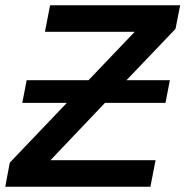

<svg xmlns="http://www.w3.org/2000/svg" viewBox="-42 -708 703 728"><path d="M585.4 -317.9H356L149.4 -100.6H547.9L528.3 0H-22L-4.9 -91.3L211.4 -317.9H42.5L59.1 -403.8H293.5L468.8 -587.4H128.4L147.9 -688H641.1L623.5 -598.6L437.5 -403.8H602.1Z"/></svg>

Font: Arimo SemiBold
Style: Italic
Weight: 600
Italic angle: -12°
Version: Version 1.33